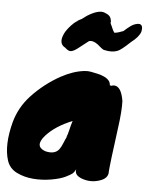

<svg xmlns="http://www.w3.org/2000/svg" viewBox="-58 -819 701 911"><g transform="rotate(5 292.5 -363.5)"><path d="M458 -429 462 -428Q464 -428 464 -427Q490 -437 507 -412Q518 -395 524 -360Q526 -312 514 -227Q491 -55 489 -22Q491 13 446 26Q407 38 368 25Q327 11 334 -18Q326 -3 318 3.5Q310 10 286.5 21.5Q263 33 220 40.5Q177 48 134 44.5Q91 41 55.5 23.5Q20 6 8 -31Q-15 -103 14 -214Q34 -287 86 -343Q146 -407 222 -449Q279 -480 332 -486Q350 -488 363.5 -485Q377 -482 392.5 -479Q408 -476 422 -470Q458 -455 458 -429ZM273 -164Q280 -178 284.5 -199Q289 -220 297 -245Q216 -212 173 -164Q126 -111 179 -91Q225 -79 246 -106Q255 -118 262 -136Q269 -154 279 -173Q276 -168 273 -164ZM219 -652Q228 -672 250.5 -696Q273 -720 298 -731L321 -748Q376 -782 404 -770Q418 -765 426.5 -757Q435 -749 437 -729Q434 -725 438 -718Q442 -711 446.5 -699.5Q451 -688 458 -679Q479 -682 500 -691Q508 -698 516 -705Q524 -712 533.5 -718.5Q543 -725 554 -728.5Q565 -732 573 -731Q592 -727 585 -695Q576 -669 540 -642Q497 -601 480 -595Q455 -585 419 -593Q411 -594 402.5 -601.5Q394 -609 384 -617Q360 -635 341 -629Q329 -620 316 -609.5Q303 -599 291 -590Q264 -569 249 -576Q240 -580 232 -588Q198 -605 219 -652ZM272 -714Q269 -711 272.5 -713.5Q276 -716 283 -720Z"/></g></svg>

Font: Knewave
Style: Regular
Weight: 400
Designer: Tyler Finck
Foundry: Tyler Finck
Version: Version 1.001